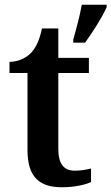

<svg xmlns="http://www.w3.org/2000/svg" viewBox="-20 -780 470 810"><path d="M289 -613V-600H339C370 -643 412 -708 430 -750V-760H325C317 -714 301 -655 289 -613ZM242 10C297 10 344 -2 364 -12V-69C343 -64 321 -60 295 -60C249 -60 226 -89 226 -152V-472H355V-536H226V-660H157C147 -612 132 -579 111 -557C90 -535 56 -519 20 -519V-472H96V-147C96 -31 148 10 242 10Z"/></svg>

Font: Noto Serif Tamil SemiBold
Style: Regular
Weight: 600
Designer: Indian Type Foundry, Tom Grace, and the Monotype Design Team
Foundry: Monotype Imaging Inc.
Version: Version 2.004